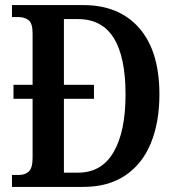

<svg xmlns="http://www.w3.org/2000/svg" viewBox="-20 -734 694 754"><path d="M27 0V-47H55Q78 -47 93 -60.5Q108 -74 108 -114V-346H33V-401H108V-603Q108 -643 92 -655Q76 -667 52 -667H27V-714H307Q448 -714 527 -623.5Q606 -533 606 -363Q606 -254 572.5 -172Q539 -90 472 -45Q405 0 307 0ZM287 -56Q379 -56 426 -136.5Q473 -217 473 -363Q473 -659 287 -659H231V-401H349V-346H231V-56Z"/></svg>

Font: Noto Serif Condensed SemiBold
Style: Regular
Weight: 600
Width: 3
Designer: Monotype Design Team
Foundry: Monotype Imaging Inc.
Version: Version 2.013